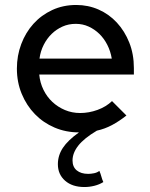

<svg xmlns="http://www.w3.org/2000/svg" viewBox="-20 -524 605 773"><path d="M489 -59Q460 -36 431 -20.5Q402 -5 370 2Q318 33 295 62.5Q272 92 272 122Q272 148 289 162Q306 176 335 176Q346 176 358.5 173.5Q371 171 380 164Q385 175 388 186.5Q391 198 396 209Q380 219 360 224Q340 229 320 229Q271 229 242 203.5Q213 178 213 137Q213 102 233 71.5Q253 41 298 9Q245 9 199.5 -10.5Q154 -30 120.5 -64.5Q87 -99 67.5 -146Q48 -193 48 -248Q48 -300 65.5 -346.5Q83 -393 114.5 -428Q146 -463 190 -483.5Q234 -504 287 -504Q335 -504 377 -485.5Q419 -467 450.5 -433Q482 -399 500.5 -352.5Q519 -306 519 -250V-224H138Q141 -191 155 -162.5Q169 -134 191 -113.5Q213 -93 241.5 -81Q270 -69 303 -69Q338 -69 372.5 -81.5Q407 -94 431 -117ZM285 -428Q256 -428 231.5 -417Q207 -406 188 -387.5Q169 -369 156 -343.5Q143 -318 139 -288H430Q425 -318 412 -343.5Q399 -369 380 -387.5Q361 -406 337 -417Q313 -428 285 -428Z"/></svg>

Font: Rosa Sans
Style: Regular
Weight: 400
Designer: Pentagram / MCKL
Foundry: Pentagram / MCKL
Version: Version 1.005;September 16, 2019;FontCreator 11.5.0.2425 64-